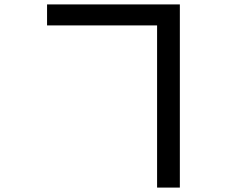

<svg xmlns="http://www.w3.org/2000/svg" viewBox="-20 -797 1040 869"><path d="M193 -682H691V52H794V-777H193Z"/></svg>

Font: Noto Sans HK Medium
Style: Regular
Weight: 500
Designer: Ryoko NISHIZUKA 西塚涼子 (kana, bopomofo & ideographs); Paul D. Hunt (Latin, Greek & Cyrillic); Sandoll Communications 산돌커뮤니
Foundry: Adobe
Version: Version 2.002;hotconv 1.0.116;makeotfexe 2.5.65601